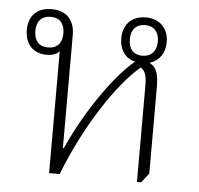

<svg xmlns="http://www.w3.org/2000/svg" viewBox="-45 -598 670 648"><g transform="rotate(5 290.0 -274.0)"><path d="M442 4H456L481 -28V-320C481 -357 476 -387 451 -399V-401C482 -411 501 -438 501 -475C501 -521 471 -552 424 -552C376 -552 347 -521 347 -475C347 -435 368 -407 400 -400C322 -334 236 -200 186 -88H183V-471C183 -520 157 -552 105 -552C56 -552 27 -524 27 -475C27 -426 56 -397 101 -397C119 -397 134 -402 144 -413V0H180C242 -162 344 -318 421 -382C437 -373 442 -354 442 -323ZM103 -422C73 -422 56 -441 56 -474C56 -508 74 -526 104 -526C134 -526 151 -507 151 -474C151 -441 134 -422 103 -422ZM423 -422C393 -422 376 -441 376 -474C376 -507 394 -526 424 -526C453 -526 471 -507 471 -474C471 -441 452 -422 423 -422Z"/></g></svg>

Font: Noto Serif Thai SemiCondensed ExtraLight
Style: Regular
Weight: 200
Width: 4
Designer: Monotype Design Team
Foundry: Monotype Imaging Inc.
Version: Version 2.002